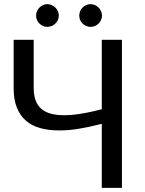

<svg xmlns="http://www.w3.org/2000/svg" viewBox="-20 -909 701 929"><path d="M570 -716.5V0H472.5V-310Q415.5 -295 361.5 -286Q310.5 -277.5 265.5 -278Q263 -278 260 -278Q213 -278.5 173.5 -289.5Q134 -300.5 105.8 -324.8Q77.5 -349 61.8 -387.8Q46 -426.5 46 -482.5V-716.5H143V-482Q143 -432.5 163 -402Q183 -371.5 224 -359.5Q252 -351.5 290 -351.5Q308 -351.5 327 -353Q389 -358.5 472.5 -380.5V-716.5ZM473.5 -833Q473.5 -822 469 -812.2Q464.5 -802.5 457 -795Q449.5 -787.5 439.5 -783.2Q429.5 -779 418.5 -779Q407 -779 397 -783.2Q387 -787.5 379.5 -795Q372 -802.5 367.8 -812.2Q363.5 -822 363.5 -833Q363.5 -844.5 367.8 -854.8Q372 -865 379.5 -872.5Q387 -880 397 -884.5Q407 -889 418.5 -889Q429.5 -889 439.5 -884.5Q449.5 -880 457 -872.5Q464.5 -865 469 -854.8Q473.5 -844.5 473.5 -833ZM264.5 -833Q264.5 -822 260 -812.2Q255.5 -802.5 247.8 -795Q240 -787.5 229.8 -783.2Q219.5 -779 208.5 -779Q198 -779 188.2 -783.2Q178.5 -787.5 171 -795Q163.5 -802.5 159 -812.2Q154.5 -822 154.5 -833Q154.5 -844.5 159 -854.8Q163.5 -865 171 -872.5Q178.5 -880 188.2 -884.5Q198 -889 208.5 -889Q219.5 -889 229.8 -884.5Q240 -880 247.8 -872.5Q255.5 -865 260 -854.8Q264.5 -844.5 264.5 -833Z"/></svg>

Font: Lato
Style: Regular
Weight: 400
Designer: Lukasz Dziedzic with Adam Twardoch and Botio Nikoltchev
Foundry: tyPoland Lukasz Dziedzic
Version: Version 2.010; 2014-09-01; http://www.latofonts.com/; ttfaut